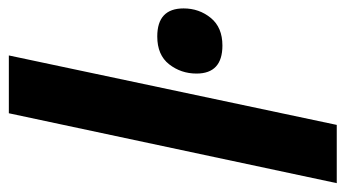

<svg xmlns="http://www.w3.org/2000/svg" viewBox="-208 -602 800 445"><g transform="rotate(-90 192.5 -380.0)"><path d="M125 0 286 -760H152L-10 0ZM395 -355Q395 -416 330 -416Q287 -416 265.5 -388.5Q244 -361 244 -325Q244 -265 309 -265Q351 -265 373 -292Q395 -319 395 -355Z"/></g></svg>

Font: Noto Sans UI Condensed ExtraBold
Style: Italic
Weight: 800
Width: 3
Designer: Monotype Design Team
Foundry: Monotype Imaging Inc.
Version: 1.001